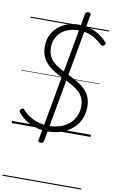

<svg xmlns="http://www.w3.org/2000/svg" viewBox="-160 -1220 1068 1795"><g transform="rotate(10 374.0 -322.0)"><path d="M345 19Q295 19 251 8.5Q207 -2 170.5 -20.5Q134 -39 106 -62.5Q78 -86 58 -111Q52 -120 53 -127.5Q54 -135 63 -143Q74 -152 81 -151.5Q88 -151 97 -141Q123 -111 159.5 -87Q196 -63 243 -48.5Q290 -34 346 -34Q406 -34 455 -51Q504 -68 539 -98.5Q574 -129 593.5 -172.5Q613 -216 613 -269Q613 -314 597 -347Q581 -380 553 -405Q525 -430 487.5 -450.5Q450 -471 407 -492Q373 -508 339.5 -526Q306 -544 277.5 -566Q249 -588 227 -615.5Q205 -643 192.5 -678.5Q180 -714 180 -760Q180 -818 201.5 -865Q223 -912 261.5 -945.5Q300 -979 352 -997Q404 -1015 465 -1015Q522 -1015 570.5 -999.5Q619 -984 658.5 -957.5Q698 -931 729 -897Q737 -889 736.5 -881.5Q736 -874 726 -866Q718 -858 710 -858Q702 -858 693 -865Q663 -894 628.5 -916Q594 -938 554 -950Q514 -962 465 -962Q414 -962 372.5 -947.5Q331 -933 301 -906.5Q271 -880 254.5 -843Q238 -806 238 -761Q238 -716 252.5 -683Q267 -650 294 -625.5Q321 -601 356.5 -580.5Q392 -560 433 -540Q479 -519 521 -495.5Q563 -472 597 -441.5Q631 -411 650.5 -369.5Q670 -328 670 -271Q670 -207 646.5 -154Q623 -101 579.5 -62Q536 -23 476.5 -2Q417 19 345 19ZM296 134Q270 134 274 115L498 -1125Q501 -1144 527 -1144Q553 -1144 550 -1125L326 115Q322 134 296 134ZM0 490H748V500H0ZM0 -20H748V0H0ZM0 -505H748V-500H0ZM0 -1010H748V-1000H0Z"/></g></svg>

Font: Playwrite ZA Guides
Style: Regular
Weight: 400
Designer: Veronika Burian, José Scaglione
Foundry: TypeTogether
Version: Version 1.003